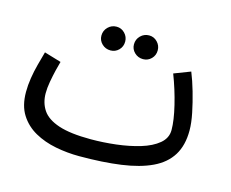

<svg xmlns="http://www.w3.org/2000/svg" viewBox="-79 -605 884 735"><g transform="rotate(15 363.0 -237.0)"><path d="M288 21 314 -53Q363 -53 414 -59Q465 -65 508 -78Q551 -91 577.5 -113Q604 -135 604 -167Q604 -205 590 -263Q576 -321 554 -378L619 -403Q632 -371 643.5 -331Q655 -291 663 -252Q671 -213 671 -183Q671 -124 646.5 -84.5Q622 -45 573.5 -22Q525 1 453.5 11Q382 21 288 21ZM288 21Q241 21 194.5 12Q148 3 110.5 -18Q73 -39 50.5 -74.5Q28 -110 28 -164Q28 -191 32.5 -219.5Q37 -248 44.5 -276Q52 -304 59 -329L126 -309Q122 -296 116.5 -273Q111 -250 106.5 -225Q102 -200 102 -179Q102 -141 121 -112.5Q140 -84 186.5 -68.5Q233 -53 314 -53L334 -11ZM428 -401Q408 -401 394 -414.5Q380 -428 380 -447Q380 -467 394 -481Q408 -495 428 -495Q447 -495 460.5 -481Q474 -467 474 -448Q474 -428 460.5 -414.5Q447 -401 428 -401ZM299 -401Q279 -401 265 -414.5Q251 -428 251 -447Q251 -467 265 -481Q279 -495 299 -495Q318 -495 331.5 -481Q345 -467 345 -448Q345 -428 331.5 -414.5Q318 -401 299 -401Z"/></g></svg>

Font: Noto Sans Arabic ExtraCondensed
Style: Regular
Weight: 400
Width: 2
Designer: Monotype Design Team, Nadine Chahine, Nizar Qandah and Khaled Hosny
Foundry: Monotype Imaging Inc.
Version: Version 2.012